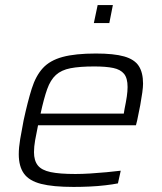

<svg xmlns="http://www.w3.org/2000/svg" viewBox="-20 -729 637 757"><path d="M270 8Q189 8 142 -4Q95 -16 74.5 -44.5Q54 -73 54 -121Q54 -147 59.5 -180Q65 -213 73 -254Q89 -328 105 -379Q121 -430 149 -460.5Q177 -491 227 -504.5Q277 -518 358 -518Q429 -518 469.5 -506.5Q510 -495 527 -469Q544 -443 544 -399Q544 -386 541 -364Q538 -342 533 -314.5Q528 -287 521 -255L516 -235H130Q123 -202 118.5 -176Q114 -150 114 -129Q114 -96 129 -77Q144 -58 179.5 -50.5Q215 -43 277 -43Q304 -43 336 -45Q368 -47 400 -50Q432 -53 456 -56L445 -6Q425 -2 395.5 1.5Q366 5 333.5 6.5Q301 8 270 8ZM140 -281H468L471 -299Q477 -328 480 -348.5Q483 -369 483 -386Q483 -421 469 -438Q455 -455 426.5 -461Q398 -467 352 -467Q294 -467 258 -460Q222 -453 200.5 -433.5Q179 -414 166 -377.5Q153 -341 140 -281ZM350 -638 365 -709H425L411 -638Z"/></svg>

Font: Saira SemiExpanded Light
Style: Italic
Weight: 300
Width: 6
Italic angle: -12°
Designer: Hector Gatti with collaboration of the Omnibus-Type team
Foundry: Omnibus-Type
Version: Version 1.101